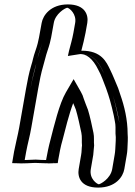

<svg xmlns="http://www.w3.org/2000/svg" viewBox="-20 -767 613 871"><path d="M189 -663 177 -597 171 -571C166 -551 155 -523 150 -501C141 -458 126 -411 118 -364L87 -188C81 -152 70 -114 64 -80L55 -28C55 -25 83 -25 139 -28C194 -25 222 -25 222 -28L224 -40C229 -67 236 -104 244 -132C260 -194 285 -296 313 -345C318 -336 322 -326 325 -316C331 -298 337 -284 344 -266C352 -242 364 -187 369 -162C372 -147 370 -122 372 -106C370 -93 370 -76 368 -64L357 0C349 46 380 84 425 84C470 84 516 46 524 0L535 -64C537 -73 538 -82 538 -92C539 -117 543 -140 540 -162C540 -182 540 -202 536 -219C532 -247 516 -314 506 -341L495 -371C484 -398 474 -430 460 -454C438 -498 404 -547 328 -535C335 -562 343 -590 348 -618L356 -663C364 -708 333 -747 288 -747C243 -747 197 -708 189 -663ZM142 -43C109 -41 84 -41 72 -41L79 -80C85 -111 96 -153 102 -188L133 -364C139 -398 147 -438 156 -467C160 -479 163 -492 165 -501C170 -522 179 -549 185 -570L192 -596L204 -663C210 -699 249 -732 285 -732C321 -732 347 -700 341 -663L333 -618C328 -591 321 -563 314 -536L309 -517L328 -520C395 -531 425 -490 446 -446C458 -422 470 -391 481 -364L492 -334C501 -309 517 -241 521 -214C524 -198 524 -180 524 -159C527 -135 525 -91 520 -64L509 0C502 37 465 69 428 69C391 69 365 38 372 0L383 -64C386 -80 385 -96 387 -108C385 -123 388 -148 384 -167C379 -192 366 -247 358 -273C351 -292 345 -305 339 -322C335 -334 332 -344 326 -354L314 -375L300 -351C269 -298 245 -195 230 -133C221 -103 214 -69 209 -41C195 -41 173 -41 142 -43ZM79 -80 72 -41C84 -41 109 -41 142 -43C173 -41 195 -41 209 -41C214 -70 221 -103 230 -133C245 -195 269 -298 300 -351L314 -375L326 -354C332 -344 335 -334 339 -322C345 -305 351 -292 358 -273C366 -247 379 -192 384 -167C388 -148 385 -123 387 -108C385 -96 386 -80 383 -64L372 0C365 38 391 69 428 69C465 69 502 37 509 0L520 -64C525 -91 527 -134 524 -159C524 -179 525 -197 521 -213C515 -240 501 -308 492 -334L481 -364C470 -391 459 -422 446 -445C425 -489 395 -531 328 -520L309 -517L314 -536C321 -563 328 -591 333 -618L341 -663C347 -700 321 -732 285 -732C249 -732 210 -699 204 -663L192 -596L185 -570C179 -549 170 -522 165 -501C163 -492 160 -479 156 -467C147 -438 139 -398 133 -364L102 -188C96 -153 85 -111 79 -80ZM171 -571 177 -597 189 -663C197 -708 243 -747 288 -747C333 -747 364 -708 356 -663L348 -618C343 -590 335 -562 328 -535C404 -547 438 -498 460 -454C472 -430 484 -398 495 -371L506 -341C516 -314 532 -247 536 -219C539 -202 540 -183 540 -162C542 -140 539 -117 538 -92C538 -82 537 -73 535 -64L524 0C516 46 470 84 425 84C380 84 349 46 357 0L368 -64C370 -77 370 -92 372 -106C371 -123 373 -146 369 -162C364 -187 352 -242 344 -266C337 -284 331 -298 325 -316C321 -329 319 -334 313 -345C285 -296 260 -195 244 -132C235 -103 229 -69 224 -41L222 -26H207C192 -26 171 -26 139 -28C108 -27 81 -26 69 -26H55L64 -80C70 -112 81 -154 87 -188L118 -364C124 -399 133 -438 142 -469C146 -481 149 -493 150 -501C154 -524 166 -551 171 -571ZM142 -43C124 -42 103 -41 92 -41L99 -80C105 -113 116 -152 122 -188L153 -364C159 -399 167 -438 176 -468C180 -481 183 -492 185 -501C190 -523 201 -551 206 -571L212 -597L224 -663C231 -704 274 -730 285 -732C296 -730 328 -703 321 -663L313 -618C308 -590 300 -563 293 -536L288 -513L339 -521C369 -526 401 -502 426 -450C440 -426 450 -394 461 -367L471 -338C480 -312 497 -245 501 -217C505 -200 504 -181 504 -161C507 -140 504 -117 503 -91C503 -81 501 -72 500 -64L489 0C481 45 434 69 428 69C421 68 384 45 392 0L403 -64C405 -78 405 -95 407 -107C405 -123 408 -147 404 -164C399 -190 387 -244 379 -269C372 -288 366 -301 360 -319C357 -330 353 -340 347 -350L314 -408L279 -348C249 -297 225 -195 209 -133C201 -104 194 -69 189 -41C175 -41 160 -42 142 -43ZM139 -28C170 -27 191 -26 208 -26L242 -27L244 -41C249 -69 255 -103 264 -133C276 -179 292 -246 312 -299C316 -289 320 -281 324 -270C332 -244 344 -190 349 -165C353 -148 350 -123 352 -107C350 -95 351 -79 348 -64L337 0C331 35 345 84 425 84C505 84 538 35 544 0L555 -64C556 -72 558 -81 558 -91C559 -117 561 -139 559 -160C559 -224 544 -286 526 -337L516 -367C504 -395 492 -426 480 -450C463 -485 441 -538 349 -537C356 -564 363 -591 368 -618L376 -663C382 -698 367 -747 288 -747C209 -747 175 -697 169 -663L157 -597L151 -570C146 -549 135 -523 130 -501C128 -492 125 -480 121 -468C112 -438 104 -399 98 -364L67 -188C61 -154 50 -112 44 -80L35 -27L68 -26C83 -26 109 -27 139 -28Z"/></svg>

Font: Blanket
Style: Black
Weight: 900
Foundry: Cannot Into Space Fonts
Version: Version 0.9